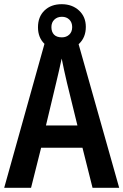

<svg xmlns="http://www.w3.org/2000/svg" viewBox="-20 -895 588 915"><path d="M421 0 373 -191H176L128 0H0L200 -715H346L548 0ZM299 -501Q292 -531 285.5 -560.5Q279 -590 274 -616Q269 -591 261 -557.5Q253 -524 248 -502L199 -297H349ZM274 -656Q223 -656 192 -686Q161 -716 161 -765Q161 -815 192 -845Q223 -875 274 -875Q324 -875 356.5 -845Q389 -815 389 -767Q389 -717 357 -686.5Q325 -656 274 -656ZM275 -717Q296 -717 310 -730Q324 -743 324 -766Q324 -788 310.5 -801.5Q297 -815 275 -815Q253 -815 239 -801.5Q225 -788 225 -766Q225 -743 237.5 -730Q250 -717 275 -717Z"/></svg>

Font: Noto Sans Sinhala Condensed SemiBold
Style: Regular
Weight: 600
Width: 3
Designer: Jelle Bosma - Monotype Design Team
Foundry: Monotype Imaging Inc.
Version: Version 2.006; ttfautohint (v1.8.4.7-5d5b)